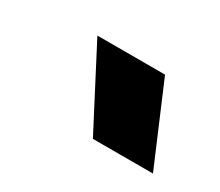

<svg xmlns="http://www.w3.org/2000/svg" viewBox="-49 -845 413 361"><g transform="rotate(30 157.0 -665.0)"><path d="M80.6 -751.5H227.5L300.8 -579.1H170.4Z"/></g></svg>

Font: DavidDev Light
Style: Regular
Weight: 300
Designer: David.dev
Foundry: David.dev
Version: Version 1.001;FEAKit 1.0